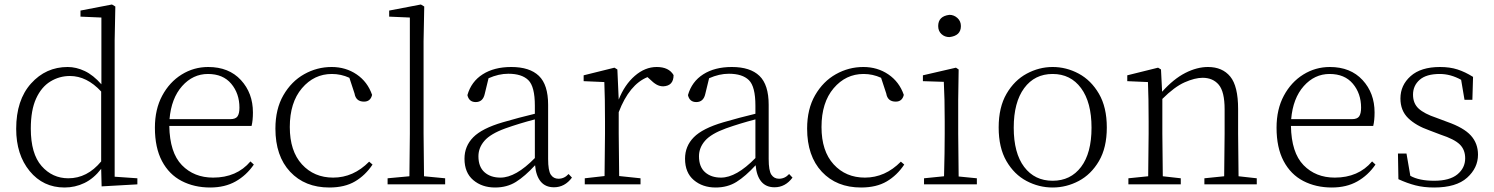

<svg xmlns="http://www.w3.org/2000/svg" viewBox="-20 -820 6645 854"><path d="M432 9 430 -69Q397 -26 355.5 -6Q314 14 267 14Q172 14 112 -59Q52 -132 52 -247Q52 -375 118 -448.5Q184 -522 281 -522Q319 -522 357 -504Q395 -486 431 -445V-742L338 -746V-773L478 -800L493 -791L490 -641V-34L591 -27V0ZM430 -102V-413Q366 -482 291 -482Q244 -482 204 -457.5Q164 -433 140.5 -381.5Q117 -330 117 -248Q117 -136 165 -81.5Q213 -27 284 -27Q368 -27 430 -102Z M915 14Q844 14 788 -15Q732 -44 700.5 -103.5Q669 -163 669 -252Q669 -334 701.5 -394.5Q734 -455 788 -488.5Q842 -522 906 -522Q998 -522 1051.5 -464Q1105 -406 1105 -320Q1105 -284 1099 -260H733Q735 -141 789 -85.5Q843 -30 928 -30Q1033 -30 1094 -102L1109 -88Q1076 -40 1028 -13Q980 14 915 14ZM734 -290H1004Q1028 -290 1036.5 -302.5Q1045 -315 1045 -341Q1045 -404 1008.5 -447.5Q972 -491 905 -491Q838 -491 790 -437Q742 -383 734 -290Z M1445 14Q1336 14 1270.5 -56Q1205 -126 1205 -248Q1205 -335 1240.5 -396.5Q1276 -458 1333 -490Q1390 -522 1455 -522Q1518 -522 1566.5 -489Q1615 -456 1635 -398Q1628 -368 1599 -368Q1563 -368 1557 -404L1534 -474Q1497 -491 1456 -491Q1377 -491 1323 -427.5Q1269 -364 1269 -255Q1269 -148 1323 -89Q1377 -30 1462 -30Q1552 -30 1622 -101L1637 -88Q1605 -40 1559 -13Q1513 14 1445 14Z M1800 0H1704V-27L1801 -36L1803 -226V-742L1711 -746V-773L1852 -800L1867 -791L1864 -637V-226L1866 -36L1960 -27V0Z M2444 13Q2406 13 2385 -12.5Q2364 -38 2360 -85Q2315 -36 2275 -11Q2235 14 2182 14Q2124 14 2085 -19Q2046 -52 2046 -114Q2046 -170 2085 -209.5Q2124 -249 2216 -276Q2288 -297 2359 -314V-350Q2359 -435 2330 -463.5Q2301 -492 2241 -492Q2198 -492 2153 -472L2136 -402Q2128 -366 2096 -366Q2066 -366 2059 -397Q2076 -457 2127 -489.5Q2178 -522 2254 -522Q2336 -522 2377 -482.5Q2418 -443 2418 -354V-113Q2418 -61 2430 -43Q2442 -25 2464 -25Q2490 -25 2509 -46L2524 -30Q2492 13 2444 13ZM2359 -117V-289Q2290 -271 2228 -249Q2162 -225 2135 -194Q2108 -163 2108 -125Q2108 -78 2135 -54Q2162 -30 2206 -30Q2274 -30 2359 -117Z M2668 0H2581V-27L2669 -37L2671 -226V-281Q2671 -385 2668 -455L2576 -459V-485L2713 -519L2726 -511L2732 -377Q2758 -443 2803.5 -482.5Q2849 -522 2901 -522Q2955 -522 2976 -486Q2976 -438 2930 -436Q2914 -436 2900 -444Q2886 -452 2870 -468L2860 -477Q2779 -444 2732 -321V-226L2734 -37L2829 -27V0Z M3425 13Q3387 13 3366 -12.5Q3345 -38 3341 -85Q3296 -36 3256 -11Q3216 14 3163 14Q3105 14 3066 -19Q3027 -52 3027 -114Q3027 -170 3066 -209.5Q3105 -249 3197 -276Q3269 -297 3340 -314V-350Q3340 -435 3311 -463.5Q3282 -492 3222 -492Q3179 -492 3134 -472L3117 -402Q3109 -366 3077 -366Q3047 -366 3040 -397Q3057 -457 3108 -489.5Q3159 -522 3235 -522Q3317 -522 3358 -482.5Q3399 -443 3399 -354V-113Q3399 -61 3411 -43Q3423 -25 3445 -25Q3471 -25 3490 -46L3505 -30Q3473 13 3425 13ZM3340 -117V-289Q3271 -271 3209 -249Q3143 -225 3116 -194Q3089 -163 3089 -125Q3089 -78 3116 -54Q3143 -30 3187 -30Q3255 -30 3340 -117Z M3810 14Q3701 14 3635.5 -56Q3570 -126 3570 -248Q3570 -335 3605.5 -396.5Q3641 -458 3698 -490Q3755 -522 3820 -522Q3883 -522 3931.5 -489Q3980 -456 4000 -398Q3993 -368 3964 -368Q3928 -368 3922 -404L3899 -474Q3862 -491 3821 -491Q3742 -491 3688 -427.5Q3634 -364 3634 -255Q3634 -148 3688 -89Q3742 -30 3827 -30Q3917 -30 3987 -101L4002 -88Q3970 -40 3924 -13Q3878 14 3810 14Z M4203 -655Q4182 -655 4167.5 -668.5Q4153 -682 4153 -704Q4153 -748 4203 -754Q4223 -754 4238.5 -740Q4254 -726 4254 -704Q4254 -661 4203 -655ZM4178 0H4090V-27L4179 -36Q4182 -145 4182 -226V-281Q4182 -383 4178 -456L4085 -459V-485L4232 -519L4244 -511L4242 -377V-226L4244 -35L4325 -27V0Z M4662 14Q4601 14 4546 -15Q4491 -44 4456.5 -103.5Q4422 -163 4422 -253Q4422 -343 4457 -403Q4492 -463 4547 -492.5Q4602 -522 4662 -522Q4723 -522 4778 -492.5Q4833 -463 4868 -403Q4903 -343 4903 -253Q4903 -163 4868 -103.5Q4833 -44 4778 -15Q4723 14 4662 14ZM4662 -16Q4742 -16 4788.5 -77.5Q4835 -139 4835 -252Q4835 -365 4788.5 -428Q4742 -491 4662 -491Q4582 -491 4535.5 -428Q4489 -365 4489 -252Q4489 -139 4535.5 -77.5Q4582 -16 4662 -16Z M5424 0H5337V-27L5425 -36L5427 -226V-334Q5427 -412 5401 -443Q5375 -474 5329 -474Q5295 -474 5249.5 -454Q5204 -434 5150 -380V-226L5152 -36L5232 -27V0H4999V-27L5087 -36L5089 -226V-281Q5089 -385 5086 -455L4994 -459V-485L5131 -519L5144 -511L5149 -412Q5200 -469 5252 -495.5Q5304 -522 5353 -522Q5417 -522 5452 -479.5Q5487 -437 5487 -335V-226L5489 -36L5570 -27V0Z M5904 14Q5833 14 5777 -15Q5721 -44 5689.5 -103.5Q5658 -163 5658 -252Q5658 -334 5690.5 -394.5Q5723 -455 5777 -488.5Q5831 -522 5895 -522Q5987 -522 6040.5 -464Q6094 -406 6094 -320Q6094 -284 6088 -260H5722Q5724 -141 5778 -85.5Q5832 -30 5917 -30Q6022 -30 6083 -102L6098 -88Q6065 -40 6017 -13Q5969 14 5904 14ZM5723 -290H5993Q6017 -290 6025.5 -302.5Q6034 -315 6034 -341Q6034 -404 5997.5 -447.5Q5961 -491 5894 -491Q5827 -491 5779 -437Q5731 -383 5723 -290Z M6359 14Q6313 14 6276 4.5Q6239 -5 6200 -23L6198 -137H6236L6253 -38Q6292 -16 6359 -16Q6428 -16 6462.5 -44.5Q6497 -73 6497 -116Q6497 -154 6473 -177.5Q6449 -201 6388 -221L6338 -240Q6278 -261 6243.5 -294.5Q6209 -328 6209 -382Q6209 -441 6254.5 -481.5Q6300 -522 6385 -522Q6429 -522 6463 -511Q6497 -500 6532 -478L6529 -376H6494L6479 -465Q6432 -491 6384 -491Q6324 -491 6294.5 -465Q6265 -439 6265 -399Q6265 -360 6290 -337Q6315 -314 6369 -296L6417 -278Q6491 -252 6522.5 -217Q6554 -182 6554 -132Q6554 -73 6505.5 -29.5Q6457 14 6359 14Z"/></svg>

Font: Minh Nguyen ExtraLight
Style: Regular
Weight: 250
Designer: Ryoko NISHIZUKA 西塚涼子 (kana & ideographs); Frank Grießhammer (Latin, Greek & Cyrillic); Wenlong ZHANG 张文龙 (bopomofo); San
Foundry: Adobe
Version: Version 1.100;July 7, 2023;FontCreator 14.0.0.2814 64-bit